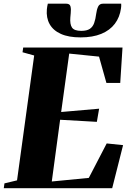

<svg xmlns="http://www.w3.org/2000/svg" viewBox="-40 -994 679 1014"><path d="M-20 0 -16.5 -25.5 50 -41.5 140.5 -701 79 -718 82.5 -743H607L595 -556H522L483 -695L325.5 -711L283 -402.5L483.5 -420L471.5 -350.5L277.5 -361.5L233.5 -35.5L429 -54.5L523.5 -236.5L610 -227.5L552.5 0ZM310 -974.5Q328.5 -974.5 332.2 -960.2Q336 -946 333.5 -924Q333 -919 332.5 -913Q332 -907 331.5 -902Q328.5 -866 340.2 -848.5Q352 -831 389 -831Q418.5 -831 434.2 -841.5Q450 -852 457.2 -872.2Q464.5 -892.5 468 -921Q471 -943.5 478.2 -959Q485.5 -974.5 503.5 -974.5H600Q600.5 -968.5 600.2 -962.2Q600 -956 599 -950Q592.5 -903 566.5 -868.5Q540.5 -834 495 -815.2Q449.5 -796.5 385.5 -796.5Q322.5 -796.5 281.8 -814.8Q241 -833 222.2 -866.5Q203.5 -900 207.5 -945Q208.5 -952.5 209.5 -959.8Q210.5 -967 212.5 -974.5Z"/></svg>

Font: Merriweather 120pt Black
Style: Italic
Weight: 900
Italic angle: -7.8°
Version: Version 2.101